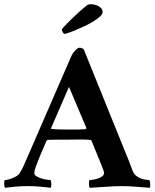

<svg xmlns="http://www.w3.org/2000/svg" viewBox="-33 -889 735 913"><path d="M295 -476 210 -280Q210 -279 210 -278Q212 -276 212 -276Q227 -274 252.5 -273.5Q278 -273 295 -273Q318 -273 335 -273Q352 -273 375 -275Q377 -275 377 -278Q378 -279 378 -280ZM100 -4Q65 -4 41 -1.5Q17 1 -9 4Q-12 1 -13 -11.5Q-14 -24 -11 -32Q-7 -32 3.5 -34.5Q14 -37 25 -41.5Q36 -46 45.5 -51.5Q55 -57 59 -63Q72 -84 78.5 -98.5Q85 -113 94 -134L307 -624Q309 -629 313.5 -635.5Q318 -642 323.5 -648Q329 -654 334.5 -658Q340 -662 344 -662Q351 -662 357 -659.5Q363 -657 365 -655L570 -148Q580 -125 585.5 -109Q591 -93 598 -76Q604 -61 616 -52Q628 -43 640.5 -39Q653 -35 663.5 -34Q674 -33 677 -33Q681 -26 681.5 -12.5Q682 1 679 4Q649 2 613.5 -1Q578 -4 545 -4Q528 -4 507 -3Q486 -2 465.5 -0.5Q445 1 426.5 2Q408 3 394 4Q392 2 391 -4Q390 -10 390 -16.5Q390 -23 391 -28Q392 -33 394 -33Q401 -33 412.5 -35Q424 -37 435 -41Q446 -45 454 -51.5Q462 -58 462 -68Q462 -72 452.5 -96Q443 -120 432 -147Q419 -180 402 -220Q401 -221 400 -222Q396 -224 395 -224Q366 -226 342 -225.5Q318 -225 299 -225Q268 -225 244.5 -225Q221 -225 195 -224Q191 -224 188 -219Q184 -210 174.5 -188Q165 -166 155 -142Q145 -118 137.5 -96.5Q130 -75 130 -67Q130 -57 141 -50.5Q152 -44 165.5 -40Q179 -36 191.5 -34.5Q204 -33 207 -33Q209 -30 210 -24.5Q211 -19 211 -13Q211 -7 210 -2Q209 3 208 4Q182 1 157.5 -1.5Q133 -4 100 -4ZM261 -748Q261 -751 273.5 -764.5Q286 -778 304.5 -796Q323 -814 344 -833Q365 -852 382 -865Q385 -867 389 -868Q393 -869 399 -869Q406 -869 415.5 -867Q425 -865 434 -860.5Q443 -856 449 -849Q455 -842 455 -831Q455 -822 442.5 -810.5Q430 -799 411.5 -787.5Q393 -776 370.5 -765.5Q348 -755 328 -746.5Q308 -738 293 -733Q278 -728 275 -728Q270 -728 265.5 -735.5Q261 -743 261 -748Z"/></svg>

Font: Vermiglione
Style: Bold
Weight: 700
Version: Version 1.000